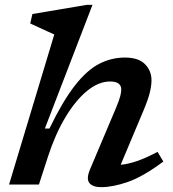

<svg xmlns="http://www.w3.org/2000/svg" viewBox="-20 -763 717 794"><path d="M178 -114 141 0H17.5L204.5 -620.5Q195.5 -624.5 177.2 -632.8Q159 -641 139.2 -650.2Q119.5 -659.5 105 -666L114 -705L339 -743H362.5L165.5 -231.5H184.5Q239.5 -345 289.5 -409Q339.5 -473 390 -499Q440.5 -525 496.5 -525Q552.5 -525 579.5 -497.8Q606.5 -470.5 606.5 -430.5Q606.5 -409.5 599.5 -380.2Q592.5 -351 572 -302.5L479 -81.5Q510.5 -84.5 547.5 -97.2Q584.5 -110 631.5 -135L655.5 -95Q571 -32 508.5 -10.5Q446 11 399 11Q363.5 11 349.8 -6Q336 -23 352 -62L460.5 -318.5Q473 -349 477.2 -365.2Q481.5 -381.5 481.5 -392.5Q481.5 -426 435 -426Q387.5 -426 339.8 -386.8Q292 -347.5 250 -277.2Q208 -207 178 -114Z"/></svg>

Font: Newsreader Caption Medium
Style: Italic
Weight: 500
Italic angle: -17°
Designer: Hugues Gentile
Foundry: Production Type
Version: Version 1.001